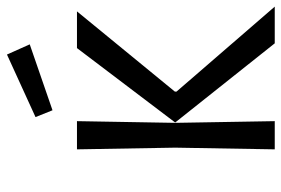

<svg xmlns="http://www.w3.org/2000/svg" viewBox="-152 -676 828 565"><g transform="rotate(-90 262.5 -394.0)"><path d="M417 0 184 -293 403 -582H511L275 -294V-289L525 0ZM105 0 110 -293 105 -582H188L183 -293L188 0ZM220 -654 200 -704 384 -788 414 -721Z"/></g></svg>

Font: Ruda
Style: Regular
Weight: 400
Designer: Mariela Monsalve and Angelina Sanchez
Foundry: Mariela Monsalve and Angelina Sanchez
Version: Version 2.000